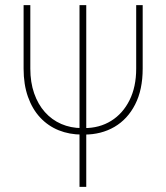

<svg xmlns="http://www.w3.org/2000/svg" viewBox="-20 -731 649 751"><path d="M512.7 -710.9H538.1V-462.4Q538.1 -379.9 508.5 -322.3Q479 -264.6 427.5 -234.6Q376 -204.6 309.6 -204.6H301.3Q251.5 -204.6 209.7 -221.4Q168 -238.3 137.2 -271.2Q106.4 -304.2 89.4 -352.3Q72.3 -400.4 72.3 -462.4V-710.9H98.6V-462.4Q98.6 -409.2 113.5 -366.2Q128.4 -323.2 155.5 -292.7Q182.6 -262.2 219.7 -246.1Q256.8 -230 300.8 -230H310.1Q369.1 -230 414.8 -258.3Q460.4 -286.6 486.6 -338.9Q512.7 -391.1 512.7 -462.4ZM317.4 -710.9V0H291V-710.9Z"/></svg>

Font: Roboto Condensed Thin
Style: Regular
Weight: 250
Width: 3
Designer: Christian Robertson
Foundry: Google
Version: Version 3.009; 2024